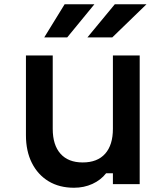

<svg xmlns="http://www.w3.org/2000/svg" viewBox="-20 -866 790 903"><path d="M637 -605V0H511V-51H479Q454 -19 414.5 -1Q375 17 328 17Q259 17 208.5 -13.5Q158 -44 130 -99.5Q102 -155 102 -230V-605H228V-260Q228 -184 264.5 -143Q301 -102 369 -102Q438 -102 474.5 -143Q511 -184 511 -260V-605ZM188 -690 284 -846H424L296 -690ZM391 -690 520 -846H669L508 -690Z"/></svg>

Font: Martian Mono SemiExpanded Medium
Style: Regular
Weight: 500
Width: 6
Designer: Roman Shamin
Foundry: Evil Martians
Version: Version 1.000